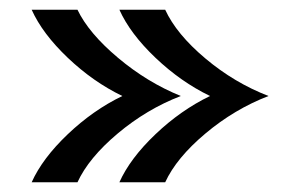

<svg xmlns="http://www.w3.org/2000/svg" viewBox="-20 -457 611 394"><path d="M351 -260Q281 -233 221.5 -183Q162 -133 139 -83H45Q67 -132 119 -181.5Q171 -231 231 -260Q171 -289 119 -338.5Q67 -388 45 -437H139Q162 -389 222 -338.5Q282 -288 351 -260ZM531 -260Q461 -233 401.5 -183Q342 -133 319 -83H225Q247 -132 299 -181.5Q351 -231 411 -260Q351 -289 299 -338.5Q247 -388 225 -437H319Q342 -387 401.5 -337Q461 -287 531 -260Z"/></svg>

Font: KoHo
Style: Bold
Weight: 700
Designer: Cadson Demak & Katatrad Team
Foundry: Cadson Demak Co.,Ltd.
Version: Version 1.000; ttfautohint (v1.6)